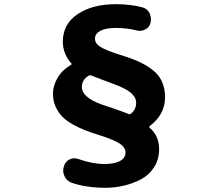

<svg xmlns="http://www.w3.org/2000/svg" viewBox="-20 -808 1040 915"><path d="M657.2 -773.4Q680.7 -767.6 692.4 -746.1Q699.2 -731.4 699.2 -715.8Q699.2 -708 697.3 -699.2Q692.4 -677.7 672.9 -668Q660.2 -661.1 646.5 -661.1Q638.7 -661.1 630.9 -663.1Q585.9 -674.8 532.2 -674.8Q483.4 -674.8 458 -661.1Q432.6 -647.5 432.6 -624Q432.6 -600.6 459.5 -584Q486.3 -567.4 548.8 -547.9Q600.6 -532.2 636.2 -516.6Q671.9 -501 703.6 -477.5Q735.4 -454.1 751 -420.9Q766.6 -387.7 766.6 -344.7Q766.6 -262.7 694.3 -208Q688.5 -204.1 693.4 -199.2Q738.3 -160.2 738.3 -97.7Q738.3 -47.9 713.9 -10.3Q689.5 27.3 650.4 47.4Q611.3 67.4 568.8 77.1Q526.4 86.9 483.4 86.9Q389.6 86.9 320.3 62.5Q296.9 53.7 287.1 31.2Q281.2 17.6 281.2 3.9Q281.2 -5.9 285.2 -17.6Q292 -39.1 312.5 -48.8Q323.2 -53.7 335 -53.7Q344.7 -53.7 354.5 -49.8Q420.9 -26.4 478.5 -26.4Q524.4 -26.4 551.3 -40.5Q578.1 -54.7 578.1 -81.1Q578.1 -105.5 550.8 -123.5Q523.4 -141.6 459 -162.1Q418 -174.8 388.7 -186Q359.4 -197.3 327.6 -214.8Q295.9 -232.4 276.9 -252Q257.8 -271.5 245.1 -299.3Q232.4 -327.1 232.4 -361.3Q232.4 -400.4 254.9 -438Q277.3 -475.6 318.4 -499Q324.2 -502 319.3 -506.8Q302.7 -524.4 291 -551.8Q279.3 -579.1 279.3 -608.4Q279.3 -693.4 350.1 -740.7Q420.9 -788.1 532.2 -788.1Q601.6 -788.1 657.2 -773.4ZM416 -448.2Q412.1 -449.2 409.2 -449.2Q406.2 -449.2 402.3 -447.3Q370.1 -427.7 370.1 -393.6Q370.1 -343.8 465.8 -309.6Q483.4 -303.7 511.2 -294.4Q539.1 -285.2 558.6 -277.8Q578.1 -270.5 590.8 -265.6Q593.8 -263.7 596.7 -263.7Q599.6 -263.7 603.5 -265.6Q628.9 -286.1 628.9 -318.4Q628.9 -337.9 614.7 -354.5Q600.6 -371.1 575.2 -384.3Q549.8 -397.5 524.9 -406.7Q500 -416 466.8 -428.2Q433.6 -440.4 416 -448.2Z"/></svg>

Font: Gen Jyuu Gothic Heavy
Style: Bold
Weight: 900
Designer: [Source Han Sans]
Ryoko NISHIZUKA  (kana & ideographs); Paul D. Hunt (Latin, Greek & Cyrillic); Wenlong ZHANG  (bopomofo
Version: Version 1.002.20150607